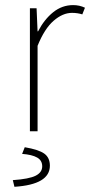

<svg xmlns="http://www.w3.org/2000/svg" viewBox="-20 -510 350 746"><path d="M96.2 0V-478H122.1L126 -388.2H127.9Q151.9 -434.6 186.5 -462.4Q221.2 -490.2 264.2 -490.2Q289.1 -490.2 310.1 -480L299.8 -454.1Q281.2 -460 259.8 -460Q223.6 -460 188.2 -429.2Q152.8 -398.4 126 -332V0ZM36.1 215.8 29.8 189.9Q93.3 185.5 118.7 172.6Q144 159.7 144 136.2Q144 113.3 124.3 102.1Q104.5 90.8 65.9 87.9L76.2 62Q130.4 71.3 152.1 86.9Q173.8 102.5 173.8 133.8Q173.8 207 36.1 215.8Z"/></svg>

Font: Source Sans 3 ExtraLight
Style: Regular
Weight: 200
Designer: Paul D. Hunt
Foundry: Adobe
Version: Version 3.052;hotconv 1.1.0;makeotfexe 2.6.0